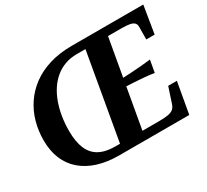

<svg xmlns="http://www.w3.org/2000/svg" viewBox="-141 -929 1239 1149"><g transform="rotate(-30 479.0 -355.0)"><path d="M612 -389Q653 -391 689.5 -393Q726 -395 760 -398Q794 -401 828 -405L813 -321Q781 -326 747.5 -329Q714 -332 678.5 -334Q643 -336 603 -338ZM465 -710H958L927 -520H869L870 -603Q871 -623 861 -633.5Q851 -644 829.5 -648Q808 -652 774 -652H681L576 -58H689Q728 -58 752 -62Q776 -66 789.5 -77Q803 -88 809 -108L844 -214H904L866 0H382Q301 0 237 -20Q173 -40 127.5 -79Q82 -118 58.5 -174.5Q35 -231 35 -304Q35 -369 52 -429.5Q69 -490 103.5 -541Q138 -592 189.5 -630Q241 -668 310 -689Q379 -710 465 -710ZM388 -58H421L525 -652H465Q421 -652 383.5 -638.5Q346 -625 315.5 -599.5Q285 -574 262.5 -539.5Q240 -505 225 -463Q210 -421 202.5 -374Q195 -327 195 -276Q195 -202 215.5 -153.5Q236 -105 279 -81.5Q322 -58 388 -58Z"/></g></svg>

Font: Roboto Serif 72pt SemiCondensed SemiBold
Style: Italic
Weight: 600
Width: 4
Italic angle: -10°
Designer: Greg Gazdowicz
Foundry: Commercial Type
Version: Version 1.008